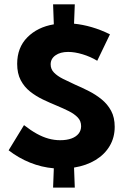

<svg xmlns="http://www.w3.org/2000/svg" viewBox="-20 -811 577 890"><path d="M20 -114.3 91.3 -231Q122.6 -206.5 150.4 -191.2Q178.2 -175.8 204.8 -168.5Q231.4 -161.1 258.8 -161.1Q289.1 -161.1 310.8 -168.9Q332.5 -176.8 344.2 -191.4Q356 -206.1 356 -226.1Q356 -250.5 340.1 -266.8Q324.2 -283.2 298.8 -295.9Q273.4 -308.6 244.1 -320.8Q211.9 -334 179.2 -349.6Q146.5 -365.2 119.4 -386.7Q92.3 -408.2 75.9 -439.5Q59.6 -470.7 59.6 -515.1Q59.6 -590.3 106.7 -637.9Q153.8 -685.5 229.5 -698.2L226.1 -791H326.7L323.2 -701.2Q363.3 -697.3 405.3 -685.1Q447.3 -672.9 489.7 -651.9L430.7 -529.3Q399.4 -548.3 363 -559.3Q326.7 -570.3 295.9 -570.3Q259.3 -570.3 237.1 -554.4Q214.8 -538.6 214.8 -512.7Q214.8 -490.2 230.5 -474.4Q246.1 -458.5 271.7 -445.6Q297.4 -432.6 327.6 -418.9Q359.4 -405.3 391.6 -388.9Q423.8 -372.6 451.2 -350.3Q478.5 -328.1 495.1 -297.4Q511.7 -266.6 511.7 -223.1Q511.7 -173.8 488.5 -134.5Q465.3 -95.2 422.9 -69.3Q380.4 -43.5 323.2 -34.2L326.7 58.6H226.1L229.5 -30.8Q172.9 -35.6 119.4 -57.1Q65.9 -78.6 20 -114.3Z"/></svg>

Font: Kumbh Sans ExtraBold
Style: Regular
Weight: 800
Version: Version 1.005